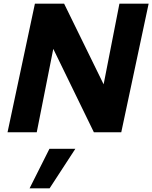

<svg xmlns="http://www.w3.org/2000/svg" viewBox="-20 -720 829 1045"><path d="M170 -700H329L544 -261L630 -700H789L640 0H491L270 -454L180 0H21ZM249 90H390L250 305H141Z"/></svg>

Font: Red Hat Text
Style: Bold Italic
Weight: 700
Italic angle: -12°
Designer: Pentagram / MCKL
Foundry: Pentagram / MCKL
Version: Version 1.003; Red Hat Text Bold Italic